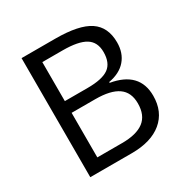

<svg xmlns="http://www.w3.org/2000/svg" viewBox="-162 -855 973 997"><g transform="rotate(-30 324.0 -357.0)"><path d="M98.1 -713.9H299.8Q441.9 -713.9 505.4 -671.4Q568.8 -628.9 568.8 -537.1Q568.8 -473.6 533.4 -432.4Q498 -391.1 430.2 -378.9V-374Q592.8 -346.2 592.8 -203.1Q592.8 -107.4 528.1 -53.7Q463.4 0 347.2 0H98.1ZM181.2 -408.2H317.9Q405.8 -408.2 444.3 -435.8Q482.9 -463.4 482.9 -528.8Q482.9 -588.9 439.9 -615.5Q397 -642.1 303.2 -642.1H181.2ZM181.2 -337.9V-70.8H330.1Q416.5 -70.8 460.2 -104.2Q503.9 -137.7 503.9 -209Q503.9 -275.4 459.2 -306.6Q414.6 -337.9 323.2 -337.9Z"/></g></svg>

Font: f01899195
Style: Regular
Weight: 400
Foundry: Ascender Corporation
Version: Version 1.10